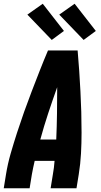

<svg xmlns="http://www.w3.org/2000/svg" viewBox="-20 -1004 540 1024"><path d="M0 0 12 -74Q21 -130 37 -185.5Q53 -241 71 -296.5Q89 -352 108.5 -407Q128 -462 149 -516.5Q170 -571 191.5 -626Q213 -681 236 -735H394Q399 -681 402.5 -626Q406 -571 409 -516.5Q412 -462 413.5 -407Q415 -352 415 -296.5Q415 -241 412 -185.5Q409 -130 400 -74L388 0H250L262 -74Q265 -92 267.5 -110Q270 -128 271 -146H165Q161 -128 157 -110Q153 -92 150 -74L138 0ZM195 -260H280Q283 -330 284 -399.5Q285 -469 285 -539Q260 -469 237 -399.5Q214 -330 195 -260ZM426 -791 296 -926 378 -984 491 -839ZM256 -791 126 -926 208 -984 321 -839Z"/></svg>

Font: Iosevka Curly Heavy
Style: Italic
Weight: 900
Italic angle: -9°
Monospace: yes
Designer: Belleve Invis
Foundry: Belleve Invis
Version: Version 22.1.2; ttfautohint (v1.8.4)